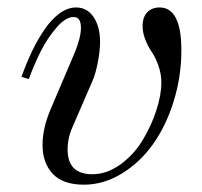

<svg xmlns="http://www.w3.org/2000/svg" viewBox="-20 -488 546 520"><path d="M58.1 -273.9 38.1 -279.8Q51.8 -317.9 67.1 -349.9Q82.5 -381.8 101.3 -409.2Q120.1 -436.5 141.8 -452.1Q163.6 -467.8 186 -467.8Q215.8 -467.8 233.4 -441.9Q251 -416 251 -375Q251 -350.6 245.1 -320.1Q239.3 -289.6 231 -270L176.8 -145Q163.1 -114.7 163.1 -83Q163.1 -16.1 230 -16.1Q269.5 -16.1 305.9 -42.5Q342.3 -68.8 365.7 -107.4Q389.2 -146 403.1 -188.2Q417 -230.5 417 -264.2Q417 -287.6 409.2 -309.8Q401.4 -332 391.6 -346.2Q381.8 -360.4 374 -379.6Q366.2 -398.9 366.2 -417Q366.2 -441.9 378.9 -454.8Q391.6 -467.8 412.1 -467.8Q471.2 -467.8 471.2 -352.1Q471.2 -280.3 450.2 -213.1Q429.2 -146 393.8 -96.7Q358.4 -47.4 309.3 -17.6Q260.3 12.2 207 12.2Q150.4 12.2 122.8 -17.3Q95.2 -46.9 95.2 -95.2Q95.2 -142.6 119.1 -196.8L183.1 -347.2Q199.2 -386.7 199.2 -413.1Q199.2 -441.9 179.2 -441.9Q157.7 -441.9 133.1 -413.3Q108.4 -384.8 90.3 -348.9Q72.3 -313 58.1 -273.9Z"/></svg>

Font: Flanker Steampunk
Style: Italic
Weight: 400
Italic angle: -12°
Designer: Alexey Kryukov, Leonardo Di Lena
Foundry: Alexey Kryukov, Leonardo Di Lena
Version: 1.210